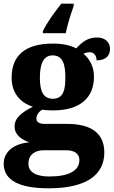

<svg xmlns="http://www.w3.org/2000/svg" viewBox="-27 -786 616 1040"><path d="M205 -616V-606H329C337 -648 358 -715 372 -753V-766H305C270 -722 223 -658 205 -616ZM237 234C441 234 538 161 538 40C538 -60 473 -115 335 -115H216C188 -115 170 -123 170 -144C170 -166 188 -186 204 -192C215 -189 246 -188 261 -188C413 -188 482 -262 482 -370C482 -428 457 -468 425 -495C434 -499 445 -503 460 -503C476 -503 496 -491 496 -459C551 -459 569 -489 569 -522C569 -555 544 -583 499 -583C447 -583 417 -557 386 -524C352 -541 313 -550 261 -550C106 -550 36 -483 36 -365C36 -279 86 -228 151 -208C90 -177 52 -147 52 -101C52 -53 93 -29 132 -15C49 -8 -7 35 -7 101C-7 188 73 234 237 234ZM259 -251C203 -251 189 -300 189 -364C189 -430 203 -486 258 -486C316 -486 327 -432 327 -365C327 -299 316 -251 259 -251ZM240 170C173 170 127 149 127 101C127 44 173 28 208 28H331C380 28 403 49 403 81C403 138 347 170 240 170Z"/></svg>

Font: Noto Serif Myanmar ExtraBold
Style: Regular
Weight: 800
Designer: Ben Mitchell and the Monotype Design Team
Foundry: Monotype Imaging Inc.
Version: Version 2.106